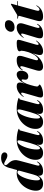

<svg xmlns="http://www.w3.org/2000/svg" viewBox="1292 -2066 785 3408"><g transform="rotate(-90 1684.0 -362.5)"><path d="M516.5 -85Q498.5 -45.5 455.2 -17.8Q412 10 348 10Q304 10 286.2 -7Q268.5 -24 268.5 -51Q268.5 -63 270 -76Q247 -37 211.8 -13.5Q176.5 10 125.5 10Q66.5 10 34.5 -23.5Q2.5 -57 2.5 -115Q2.5 -174.5 25.8 -235Q49 -295.5 91 -346Q133 -396.5 189.8 -427.2Q246.5 -458 313 -458Q347 -458 369 -450.5L407 -589.5Q429 -668.5 474.5 -701.8Q520 -735 587.5 -735Q635 -735 659 -717Q683 -699 683 -674Q683 -652.5 667.8 -638Q652.5 -623.5 626 -623.5Q601 -623.5 573.2 -637.8Q545.5 -652 520.8 -666.2Q496 -680.5 480 -680.5Q470 -680.5 463.2 -673.5Q456.5 -666.5 456.5 -655.5Q456.5 -640.5 468.5 -626.2Q480.5 -612 496.8 -595Q513 -578 526.5 -554.2Q540 -530.5 544.5 -497Q549 -463.5 536 -416L452.5 -104Q439 -53 462 -53Q472 -53 482.5 -61.5Q493 -70 508.5 -91Q513 -97 514.2 -98.5Q515.5 -100 517.5 -100Q523.5 -100 516.5 -85ZM186 -104Q186 -69 194 -56.5Q202 -44 213 -44Q227.5 -44 249.8 -70.8Q272 -97.5 291 -167.5L356.5 -405.5Q360 -422.5 356 -433.8Q352 -445 330 -445Q309.5 -445 289 -422.5Q268.5 -400 250 -362.8Q231.5 -325.5 217 -280.5Q202.5 -235.5 194.2 -189.5Q186 -143.5 186 -104Z M998 -121Q987 -80 989.8 -66.5Q992.5 -53 1003 -53Q1013 -53 1023.5 -61.5Q1034 -70 1049.5 -91Q1054 -97 1055.2 -98.5Q1056.5 -100 1058.5 -100Q1064.5 -100 1057.5 -85Q1039.5 -45.5 996.2 -17.8Q953 10 889 10Q847.5 10 831.8 -6.2Q816 -22.5 816 -51Q816 -60 818.5 -74.8Q821 -89.5 824 -104Q797.5 -46 763 -18Q728.5 10 672 10Q614 10 582.2 -24.8Q550.5 -59.5 550.5 -120Q550.5 -184.5 577.2 -245Q604 -305.5 652 -353.5Q700 -401.5 764.5 -429.8Q829 -458 904.5 -458Q955 -458 1000 -450.8Q1045 -443.5 1073.2 -434.5Q1101.5 -425.5 1101.5 -420Q1101.5 -414 1095 -412.2Q1088.5 -410.5 1081.5 -408.2Q1074.5 -406 1072.5 -398ZM734 -103.5Q734 -68.5 740.8 -56.2Q747.5 -44 757 -44Q787.5 -44 817.8 -125.8Q848 -207.5 886 -357.5Q896.5 -398 896.2 -421.5Q896 -445 875 -445Q856 -445 836 -422.8Q816 -400.5 797.8 -363.5Q779.5 -326.5 765.2 -281.5Q751 -236.5 742.5 -190.2Q734 -144 734 -103.5Z M1547 -121Q1536 -80 1538.8 -66.5Q1541.5 -53 1552 -53Q1562 -53 1572.5 -61.5Q1583 -70 1598.5 -91Q1603 -97 1604.2 -98.5Q1605.5 -100 1607.5 -100Q1613.5 -100 1606.5 -85Q1588.5 -45.5 1545.2 -17.8Q1502 10 1438 10Q1396.5 10 1380.8 -6.2Q1365 -22.5 1365 -51Q1365 -60 1367.5 -74.8Q1370 -89.5 1373 -104Q1346.5 -46 1312 -18Q1277.5 10 1221 10Q1163 10 1131.2 -24.8Q1099.5 -59.5 1099.5 -120Q1099.5 -184.5 1126.2 -245Q1153 -305.5 1201 -353.5Q1249 -401.5 1313.5 -429.8Q1378 -458 1453.5 -458Q1504 -458 1549 -450.8Q1594 -443.5 1622.2 -434.5Q1650.5 -425.5 1650.5 -420Q1650.5 -414 1644 -412.2Q1637.5 -410.5 1630.5 -408.2Q1623.5 -406 1621.5 -398ZM1283 -103.5Q1283 -68.5 1289.8 -56.2Q1296.5 -44 1306 -44Q1336.5 -44 1366.8 -125.8Q1397 -207.5 1435 -357.5Q1445.5 -398 1445.2 -421.5Q1445 -445 1424 -445Q1405 -445 1385 -422.8Q1365 -400.5 1346.8 -363.5Q1328.5 -326.5 1314.2 -281.5Q1300 -236.5 1291.5 -190.2Q1283 -144 1283 -103.5Z M1667 -331Q1663.5 -331 1668 -339Q1698.5 -391 1750.2 -424.5Q1802 -458 1856.5 -458Q1892 -458 1907.5 -443.2Q1923 -428.5 1923 -405Q1923 -381.5 1916.5 -358.5Q1910 -335.5 1901.5 -311Q1936 -383 1978.2 -420.5Q2020.5 -458 2066 -458Q2104 -458 2120.5 -427.5Q2137 -397 2130 -354Q2121.5 -304 2095 -278.2Q2068.5 -252.5 2031.5 -252.5Q2005 -252.5 1988.8 -265.2Q1972.5 -278 1972.5 -305Q1972.5 -317.5 1975.2 -329.5Q1978 -341.5 1978 -351.5Q1978 -370.5 1964.5 -370.5Q1947.5 -370.5 1923 -329.8Q1898.5 -289 1877.5 -212Q1866.5 -172.5 1859.2 -143.5Q1852 -114.5 1852 -99Q1852 -83.5 1860.8 -75.2Q1869.5 -67 1878.2 -62.2Q1887 -57.5 1887 -51.5Q1887 -42.5 1862.8 -27.8Q1838.5 -13 1798.5 -1.5Q1758.5 10 1712 10Q1671 10 1661.5 -11.5Q1652 -33 1662 -68L1736 -324Q1744.5 -353.5 1743.2 -366.2Q1742 -379 1732 -379Q1722.5 -379 1710.2 -370.5Q1698 -362 1676 -337Q1670.5 -331 1667 -331Z M2667 -117Q2672 -117 2666 -109Q2635.5 -57 2584 -23.5Q2532.5 10 2477.5 10Q2411 10 2411 -45Q2411 -72 2422 -108.2Q2433 -144.5 2441.5 -172.5Q2405.5 -102.5 2363.5 -62.8Q2321.5 -23 2280.5 -6.5Q2239.5 10 2206.5 10Q2158.5 10 2140.2 -20.5Q2122 -51 2139 -109L2203.5 -327Q2215.5 -367.5 2212.2 -381.2Q2209 -395 2198.5 -395Q2189 -395 2178.2 -386.5Q2167.5 -378 2152 -357Q2147.5 -351 2146.2 -349.5Q2145 -348 2143 -348Q2137.5 -348 2144 -363Q2162 -403 2206.2 -430.5Q2250.5 -458 2321.5 -458Q2380 -458 2391.8 -430.5Q2403.5 -403 2386 -345L2327.5 -149.5Q2315 -108.5 2318.5 -94Q2322 -79.5 2338 -79.5Q2358.5 -79.5 2394 -120.2Q2429.5 -161 2462.5 -253Q2474 -287 2480.5 -321Q2487 -355 2487 -372Q2487 -384 2482 -391.2Q2477 -398.5 2477 -409Q2477 -431.5 2515.5 -444.8Q2554 -458 2626 -458Q2669 -458 2677.2 -443Q2685.5 -428 2675 -391L2598 -124Q2589.5 -94.5 2590.8 -81.8Q2592 -69 2602 -69Q2612 -69 2624.2 -77.8Q2636.5 -86.5 2658 -111Q2664 -117 2667 -117Z M2900.5 -496Q2864.5 -496 2844 -514.2Q2823.5 -532.5 2823.5 -561Q2823.5 -587 2838.8 -611.5Q2854 -636 2881.2 -652Q2908.5 -668 2945 -668Q2989.5 -668 3009.2 -649.8Q3029 -631.5 3029 -603.5Q3029 -559.5 2996 -527.8Q2963 -496 2900.5 -496ZM2901 -121Q2889 -80.5 2892.2 -66.8Q2895.5 -53 2906 -53Q2916 -53 2926.5 -61.5Q2937 -70 2952.5 -91Q2957 -97 2958.2 -98.5Q2959.5 -100 2961.5 -100Q2967.5 -100 2960.5 -85Q2942.5 -45.5 2898 -17.8Q2853.5 10 2782 10Q2723.5 10 2712 -17.8Q2700.5 -45.5 2717.5 -103L2784.5 -324Q2793.5 -353.5 2792 -366.2Q2790.5 -379 2780.5 -379Q2771 -379 2758.8 -370.5Q2746.5 -362 2724.5 -337Q2718.5 -331 2715.5 -331Q2712 -331 2716.5 -339Q2747 -391 2795.2 -424.5Q2843.5 -458 2899 -458Q2947 -458 2965.5 -427.5Q2984 -397 2966.5 -339Z M3092.5 -430.5 3061.5 -436Q3055.5 -437.5 3055.5 -442.5Q3055.5 -448 3062.5 -448H3113Q3119.5 -448 3128 -453L3303.5 -557Q3309.5 -561 3315.5 -561Q3320.5 -561 3320.5 -554Q3320.5 -550 3318.5 -542L3292.5 -448H3361Q3368.5 -448 3368.5 -442.5Q3368.5 -436 3358.5 -436H3289.5L3203 -121Q3192 -81.5 3197.8 -67.2Q3203.5 -53 3216.5 -53Q3245.5 -53 3280 -103Q3284 -109 3285.5 -110.5Q3287 -112 3289 -112Q3295.5 -112 3288 -97Q3266.5 -53 3216.2 -21.5Q3166 10 3095 10Q3037 10 3020.8 -17.5Q3004.5 -45 3020.5 -103L3104 -403Q3110.5 -427.5 3092.5 -430.5Z"/></g></svg>

Font: Fraunces 144pt S000 Black
Style: Italic
Weight: 900
Italic angle: -16°
Version: Version 1.000; ttfautohint (v1.8.3)